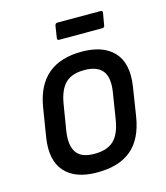

<svg xmlns="http://www.w3.org/2000/svg" viewBox="-101 -722 701 811"><g transform="rotate(-15 250.0 -316.5)"><path d="M225 11Q129 11 84 -40Q39 -91 54 -187L75 -317Q106 -499 292 -499Q386 -499 432 -449.5Q478 -400 464 -303L444 -175Q429 -80 375 -34.5Q321 11 225 11ZM234 -68Q289 -68 318 -95Q347 -122 357 -183L375 -296Q386 -361 362.5 -391Q339 -421 283 -421Q228 -421 200 -393.5Q172 -366 162 -307L143 -191Q134 -130 155.5 -99Q177 -68 234 -68ZM214 -572Q205 -572 206 -581L214 -633Q216 -644 225 -644H414Q424 -644 422 -633L413 -581Q412 -572 402 -572Z"/></g></svg>

Font: Sofia Sans Semi Condensed Medium
Style: Italic
Weight: 500
Italic angle: -9°
Version: Version 4.100